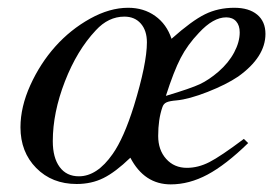

<svg xmlns="http://www.w3.org/2000/svg" viewBox="-20 -467 710 499"><path d="M613.8 -106 625 -95.2Q566.9 -38.6 519.3 -13.2Q471.7 12.2 423.8 12.2Q355 12.2 318.8 -57.1Q279.8 -19.5 248.8 -4.2Q217.8 11.2 179.2 11.2Q115.2 11.2 74.2 -30.3Q33.2 -71.8 33.2 -136.2Q33.2 -189 58.8 -245.6Q84.5 -302.2 123.8 -346.2Q163.1 -390.1 214.1 -418.5Q265.1 -446.8 313 -446.8Q353.5 -446.8 383.3 -425.5Q413.1 -404.3 425.8 -366.2Q478.5 -413.1 512.7 -429.9Q546.9 -446.8 588.9 -446.8Q627 -446.8 648.4 -429Q669.9 -411.1 669.9 -378.9Q669.9 -318.8 599.1 -268.1Q567.9 -247.1 519.3 -228Q470.7 -209 439 -206.1Q420.4 -204.6 412.6 -200.9Q404.8 -197.3 401.9 -188Q391.1 -156.7 391.1 -113.8Q391.1 -77.1 411.9 -54Q432.6 -30.8 465.8 -30.8Q495.1 -30.8 524.2 -45.7Q553.2 -60.5 613.8 -106ZM303.2 -423.8Q261.7 -423.8 229 -388.2Q180.2 -336.4 148.7 -255.4Q117.2 -174.3 117.2 -100.1Q117.2 -57.1 135 -33Q152.8 -8.8 185.1 -8.8Q232.4 -8.8 272.9 -66.9Q301.8 -107.9 328.1 -191.9Q361.8 -301.8 361.8 -356.9Q361.8 -387.7 345.9 -405.8Q330.1 -423.8 303.2 -423.8ZM411.1 -217.8Q476.1 -237.3 499.5 -248.3Q522.9 -259.3 547.9 -280.8Q574.2 -303.7 588.6 -330.8Q603 -357.9 603 -382.8Q603 -400.9 593.8 -411.4Q584.5 -421.9 567.9 -421.9Q534.2 -421.9 497.1 -381.8Q467.3 -350.6 449.5 -316.2Q431.6 -281.7 411.1 -217.8Z"/></svg>

Font: Accordance
Style: Italic
Weight: 400
Italic angle: -11°
Version: Version 1.2 (build January 31, 2020) Miklal Software Solutio